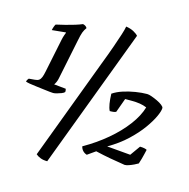

<svg xmlns="http://www.w3.org/2000/svg" viewBox="-121 -876 1076 1093"><g transform="rotate(15 417.0 -329.5)"><path d="M185 -285Q181 -285 165 -286.5Q149 -288 127 -291Q105 -294 82.5 -296.5Q60 -299 43 -302Q26 -305 19 -308Q21 -316 24.5 -321Q28 -326 30 -328L65 -331Q81 -332 89.5 -338.5Q98 -345 103 -358Q108 -371 112 -391L153 -590Q156 -605 161 -619Q166 -633 167 -635L166 -637L85 -629Q87 -640 91 -650.5Q95 -661 98 -665Q125 -671 153 -678Q181 -685 206.5 -693Q232 -701 248 -708Q257 -706 263 -702Q269 -698 273 -691Q262 -676 256 -660Q250 -644 243 -608L195 -374Q193 -363 188 -351.5Q183 -340 178 -334L248 -327Q249 -325 250 -319Q251 -313 250 -308Q245 -302 232 -297Q219 -292 206 -288.5Q193 -285 185 -285ZM253 99Q230 99 213 92.5Q196 86 185 76L406 -513Q433 -583 449.5 -630.5Q466 -678 476 -709Q486 -740 489 -758Q516 -754 535 -743.5Q554 -733 562 -723ZM461 5Q447 1 437 -9.5Q427 -20 424 -35Q498 -77 559 -128.5Q620 -180 661.5 -235.5Q703 -291 718 -343Q699 -351 677.5 -354.5Q656 -358 627 -358Q618 -358 609 -358Q600 -358 590 -358L560 -275Q552 -269 523 -269Q515 -284 511 -309Q507 -334 506 -367Q531 -384 565 -395Q599 -406 636 -412Q673 -418 704 -418Q714 -418 731 -412Q748 -406 766 -397.5Q784 -389 796 -379.5Q808 -370 808 -363Q808 -346 793 -313Q778 -280 748 -238Q718 -196 671.5 -152Q625 -108 561 -71L700 -59L742 -118Q757 -118 768.5 -115.5Q780 -113 783 -110Q780 -96 776.5 -82.5Q773 -69 769.5 -55Q766 -41 760 -24Q752 -19 737.5 -12Q723 -5 708.5 0Q694 5 684 5Q639 -2 597 -9.5Q555 -17 508 -28Z"/></g></svg>

Font: Texturina Medium 12pt SemiBold
Style: Italic
Weight: 600
Italic angle: -11°
Version: Version 1.002